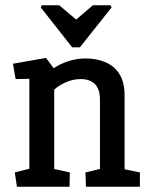

<svg xmlns="http://www.w3.org/2000/svg" viewBox="-20 -706 571 726"><path d="M138 -686H204L268 -632L331 -686H398L402 -678L282 -527H253L134 -678ZM44 0 36 -54 91 -68V-408L39 -407L29 -465L154 -487L183 -448Q206 -464 238 -474.5Q270 -485 303 -485Q347 -485 380.5 -470Q414 -455 432.5 -424.5Q451 -394 451 -347V-66L509 -54V0H305L303 -54L358 -67V-329Q358 -369 339 -388Q320 -407 285 -407Q255 -407 227 -394Q199 -381 185 -367V-67L244 -54L243 0Z"/></svg>

Font: Kreon
Style: Regular
Weight: 400
Designer: Julia Petretta
Foundry: Julia Petretta and Eli Heuer
Version: Version 2.002